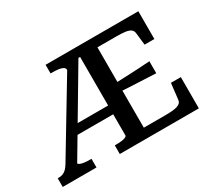

<svg xmlns="http://www.w3.org/2000/svg" viewBox="-135 -951 1315 1192"><g transform="rotate(-30 522.5 -355.0)"><path d="M249 -297H529L538 -234H223ZM605 -394Q648 -396 690.5 -397.5Q733 -399 777 -401.5Q821 -404 864 -407V-321Q822 -323 778.5 -325Q735 -327 692 -329Q649 -331 605 -334ZM417 0V-62H425Q446 -62 464.5 -64Q483 -66 494 -71Q505 -76 505 -82V-645H493L159 -82Q159 -77 169.5 -72Q180 -67 198 -64.5Q216 -62 238 -62H250V0H8V-62H13Q31 -62 44.5 -67Q58 -72 70 -83.5Q82 -95 94 -115L395 -615Q395 -629 383 -636Q371 -643 351 -645.5Q331 -648 307 -648H295V-710H960V-511H890L880 -599Q878 -617 865 -626.5Q852 -636 827 -639.5Q802 -643 762 -643H628V-67H778Q810 -67 832.5 -69Q855 -71 869.5 -76Q884 -81 891.5 -89.5Q899 -98 900 -111L913 -224H984V0Z"/></g></svg>

Font: Roboto Serif 20pt Medium
Style: Regular
Weight: 500
Version: Version 1.008